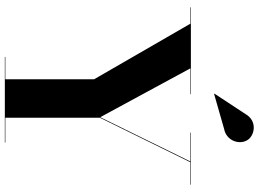

<svg xmlns="http://www.w3.org/2000/svg" viewBox="-154 -888 1043 774"><g transform="rotate(90 367.0 -501.5)"><path d="M500.5 -884C548.5 -893 566 -947 544.5 -979C526.5 -1007 468.5 -1019 440.5 -970.5L358 -845L359 -843.5ZM210 -2V0H555V-2H455V-383L634.5 -748H725V-750H515V-748H631.5L453 -384.5L256 -748H360V-750H10V-748H76L300 -360V-2Z"/></g></svg>

Font: Bodoni* 96pt
Style: Bold
Weight: 700
Version: Version 2.3